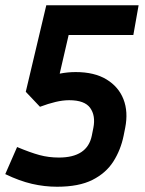

<svg xmlns="http://www.w3.org/2000/svg" viewBox="-22 -700 552 730"><path d="M76 -351 154 -680H505L485 -567H239L205 -420Q235 -426 266 -426Q337 -426 383 -398Q429 -370 447.5 -322.5Q466 -275 454 -214L448 -184Q437 -130 409 -86Q381 -42 329.5 -16Q278 10 195 10Q147 10 99.5 -1Q52 -12 -2 -38L43 -141Q93 -120 128 -110.5Q163 -101 202 -101Q310 -101 327 -184L333 -214Q342 -260 321 -289.5Q300 -319 241 -319Q217 -319 189.5 -312.5Q162 -306 130 -294Z"/></svg>

Font: Inria Sans
Style: Bold Italic
Weight: 700
Italic angle: -10°
Designer: Black Foundry Team
Foundry: Black Foundry
Version: Version 1.2; ttfautohint (v1.8.3)